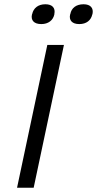

<svg xmlns="http://www.w3.org/2000/svg" viewBox="-20 -881 455 901"><path d="M202 -670 60 0H138L280 -670ZM130 -813C124 -786 139 -768 174 -768C207 -768 229 -786 235 -813V-815C241 -843 226 -861 193 -861C159 -861 137 -843 131 -815ZM309 -813C303 -786 318 -768 352 -768C386 -768 407 -786 413 -813L414 -815C420 -843 405 -861 372 -861C337 -861 315 -843 310 -815Z"/></svg>

Font: LT Wave Light
Style: Italic
Weight: 300
Designer: Daniel Lyons
Version: Version 2.5 (Glyphs App)